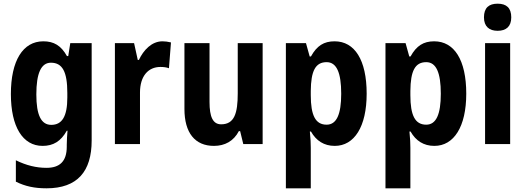

<svg xmlns="http://www.w3.org/2000/svg" viewBox="-20 -781 2849 1041"><path d="M215 -557C104 -557 39 -452 39 -271C39 -94 103 10 211 10C269 10 310 -15 342 -72H346C344 -49 342 -18 342 4V14C342 96 302 129 232 129C177 129 123 116 66 88V204C116 229 167 240 232 240C400 240 477 148 477 -19V-547H361L350 -477H343C311 -534 272 -557 215 -557ZM256 -441C318 -441 345 -393 345 -277V-252C345 -149 316 -104 258 -104C203 -104 177 -157 177 -269C177 -384 203 -441 256 -441Z M861 -557C802 -557 758 -509 733 -456H727L707 -547H603V0H739V-279C739 -369 784 -418 850 -418C867 -418 883 -416 896 -411L907 -551C891 -555 875 -557 861 -557Z M1404 -547H1269V-275C1269 -167 1251 -107 1179 -107C1134 -107 1116 -148 1116 -228V-547H980V-190C980 -61 1037 10 1140 10C1199 10 1247 -16 1275 -70H1282L1299 0H1404Z M1794 -557C1736 -557 1698 -533 1666 -475H1659L1639 -547H1530V240H1665V21C1665 -1 1664 -31 1660 -68H1666C1694 -18 1737 10 1795 10C1901 10 1968 -94 1968 -273C1968 -456 1903 -557 1794 -557ZM1751 -444C1805 -444 1830 -387 1830 -273C1830 -161 1805 -105 1751 -105C1690 -105 1665 -156 1665 -265V-288C1666 -396 1690 -444 1751 -444Z M2334 -557C2276 -557 2238 -533 2206 -475H2199L2179 -547H2070V240H2205V21C2205 -1 2204 -31 2200 -68H2206C2234 -18 2277 10 2335 10C2441 10 2508 -94 2508 -273C2508 -456 2443 -557 2334 -557ZM2291 -444C2345 -444 2370 -387 2370 -273C2370 -161 2345 -105 2291 -105C2230 -105 2205 -156 2205 -265V-288C2206 -396 2230 -444 2291 -444Z M2678 -761C2631 -761 2604 -739 2604 -687C2604 -637 2633 -614 2678 -614C2724 -614 2752 -637 2752 -687C2752 -738 2726 -761 2678 -761ZM2746 -547H2610V0H2746Z"/></svg>

Font: Noto Sans Armenian Condensed
Style: Regular
Weight: 400
Width: 3
Designer: Monotype Design Team
Foundry: Monotype Imaging Inc.
Version: Version 2.008